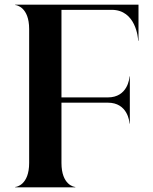

<svg xmlns="http://www.w3.org/2000/svg" viewBox="-20 -800 652 820"><path d="M571.5 -780H45V-778.5C50.5 -778.5 104.5 -769.5 104.5 -676V-104C104.5 -10.5 50.5 -1.5 45 -1.5V0H301.5V-1.5C296 -1.5 242.5 -10.5 242.5 -104V-361.5H440.5C525 -361.5 533 -280.5 533 -272.5H534.5V-473.5H533C533 -465 525 -384 440.5 -384H242.5V-758H457C560 -758 570 -638 570 -626H571.5Z"/></svg>

Font: Beautique Display
Style: Bold
Weight: 700
Designer: Nhat-Quang Ngo
Version: Version 1.100;Glyphs 3.2.3 (3260)